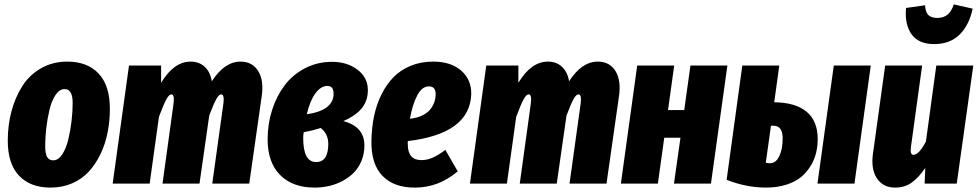

<svg xmlns="http://www.w3.org/2000/svg" viewBox="-20 -829 4415 867"><path d="M208 18.1Q117.2 18.1 66.2 -35.4Q15.1 -88.9 15.1 -193.8Q15.1 -264.2 32 -327.1Q48.8 -390.1 81.1 -440.7Q113.3 -491.2 165.8 -521Q218.3 -550.8 284.2 -550.8Q374.5 -550.8 425.3 -496.8Q476.1 -442.9 476.1 -337.9Q476.1 -281.7 465.8 -230.2Q455.6 -178.7 433.8 -133.3Q412.1 -87.9 381.1 -54.2Q350.1 -20.5 305.7 -1.2Q261.2 18.1 208 18.1ZM220.2 -105Q243.2 -105 261 -131.8Q278.8 -158.7 288.6 -200.2Q298.3 -241.7 303.2 -283.7Q308.1 -325.7 308.1 -363.8Q308.1 -426.8 272 -426.8Q248.5 -426.8 230.7 -400.1Q212.9 -373.5 203.1 -332Q193.4 -290.5 188.7 -248.8Q184.1 -207 184.1 -168.9Q184.1 -134.8 192.9 -119.9Q201.7 -105 220.2 -105Z M1065.9 -550.8Q1119.6 -550.8 1146 -508.1Q1172.4 -465.3 1161.6 -393.1L1105.5 0H938.5L988.8 -361.8Q994.1 -402.8 978.5 -402.8Q968.3 -402.8 956.3 -380.9Q944.3 -358.9 924.8 -307.1L880.9 0H713.9L763.7 -361.8Q769 -402.8 753.9 -402.8Q743.2 -402.8 730.7 -379.6Q718.3 -356.4 697.8 -301.8L655.8 0H488.8L562.5 -533.2H707.5V-455.1Q765.1 -550.8 840.8 -550.8Q879.4 -550.8 904.5 -527.3Q929.7 -503.9 936.5 -461.9Q993.7 -550.8 1065.9 -550.8Z M1479.5 -549.8Q1547.4 -549.8 1594.2 -514.4Q1641.1 -479 1641.1 -421.9Q1641.1 -375.5 1615 -341.8Q1588.9 -308.1 1530.3 -282.2Q1625.5 -257.3 1625.5 -171.9Q1625.5 -134.3 1612.3 -102.5Q1599.1 -70.8 1577.1 -48.8Q1555.2 -26.9 1526.1 -11.5Q1497.1 3.9 1465.3 11Q1433.6 18.1 1400.4 18.1Q1301.3 18.1 1244.9 -38.8Q1188.5 -95.7 1188.5 -200.2Q1188.5 -269 1208.5 -331.8Q1228.5 -394.5 1264.9 -443.1Q1301.3 -491.7 1357.2 -520.8Q1413.1 -549.8 1479.5 -549.8ZM1458.5 -440.9Q1428.7 -440.9 1404.1 -407.2Q1379.4 -373.5 1365.2 -313Q1486.3 -330.6 1486.3 -405.8Q1486.3 -440.9 1458.5 -440.9ZM1428.2 -251Q1389.6 -238.8 1351.6 -231.9Q1349.1 -219.7 1349.1 -206.1Q1349.1 -97.2 1407.2 -97.2Q1462.4 -97.2 1462.4 -179.2Q1462.4 -224.6 1428.2 -251Z M1936 -550.8Q2016.6 -550.8 2063 -509.8Q2109.4 -468.8 2107.9 -403.8Q2102.1 -225.1 1821.3 -191.9V-178.2Q1821.3 -106 1882.3 -106Q1908.7 -106 1933.6 -116.9Q1958.5 -127.9 1991.2 -151.9L2046.9 -55.2Q1960 18.1 1855 18.1Q1760.3 19 1707.8 -34.2Q1655.3 -87.4 1657.2 -192.9Q1658.2 -252 1669.2 -304.7Q1680.2 -357.4 1702.6 -402.6Q1725.1 -447.8 1757.3 -480.7Q1789.6 -513.7 1835.2 -532.2Q1880.9 -550.8 1936 -550.8ZM1831.1 -293Q1862.3 -295.9 1885.7 -307.1Q1909.2 -318.4 1922.1 -334.2Q1935.1 -350.1 1941.2 -367.7Q1947.3 -385.3 1947.3 -403.8Q1947.3 -439 1917 -439Q1885.3 -439 1863.8 -397.7Q1842.3 -356.4 1831.1 -293Z M2679.2 -550.8Q2732.9 -550.8 2759.3 -508.1Q2785.6 -465.3 2774.9 -393.1L2718.8 0H2551.8L2602.1 -361.8Q2607.4 -402.8 2591.8 -402.8Q2581.5 -402.8 2569.6 -380.9Q2557.6 -358.9 2538.1 -307.1L2494.1 0H2327.1L2377 -361.8Q2382.3 -402.8 2367.2 -402.8Q2356.4 -402.8 2344 -379.6Q2331.5 -356.4 2311 -301.8L2269 0H2102.1L2175.8 -533.2H2320.8V-455.1Q2378.4 -550.8 2454.1 -550.8Q2492.7 -550.8 2517.8 -527.3Q2543 -503.9 2549.8 -461.9Q2606.9 -550.8 2679.2 -550.8Z M3023.4 0 3052.7 -207H2979.5L2950.7 0H2783.7L2857.4 -533.2H3024.4L2996.6 -332H3069.8L3097.7 -533.2H3264.6L3190.4 0Z M3476.1 -367.2Q3572.3 -366.2 3622.3 -324.5Q3672.4 -282.7 3672.4 -201.2Q3672.4 -168.5 3665 -138.2Q3657.7 -107.9 3640.1 -79.1Q3622.6 -50.3 3596.7 -29.1Q3570.8 -7.8 3530.3 5.1Q3489.7 18.1 3439.5 18.1Q3350.1 18.1 3261.2 -17.1L3332 -533.2H3499ZM3745.1 -533.2H3912.1L3838.4 0H3671.4ZM3457 -91.8Q3483.4 -91.8 3498.8 -123.5Q3514.2 -155.3 3514.2 -204.1Q3514.2 -261.2 3473.1 -261.2H3461.4L3438 -94.2Q3447.8 -91.8 3457 -91.8Z M4198.2 -629.9Q4127.4 -629.9 4095.9 -674.8Q4064.5 -719.7 4071.3 -793L4157.2 -805.2Q4158.7 -774.4 4172.1 -761.2Q4185.5 -748 4212.4 -748Q4240.7 -748 4258.5 -762.7Q4276.4 -777.3 4287.1 -809.1L4372.1 -790Q4356.9 -716.3 4313.5 -673.1Q4270 -629.9 4198.2 -629.9ZM4022 18.1Q3966.8 18.1 3939.2 -24.7Q3911.6 -67.4 3922.4 -138.2L3977.1 -533.2H4144L4093.3 -164.1Q4088.9 -129.9 4105 -129.9Q4129.4 -129.9 4161.1 -189.9L4208 -533.2H4375L4300.3 0H4155.3L4158.2 -70.8Q4129.9 -28.8 4098.1 -5.4Q4066.4 18.1 4022 18.1Z"/></svg>

Font: Fira Sans Compressed ExtraBold
Style: Italic
Weight: 800
Width: 3
Italic angle: -8°
Designer: Carrois Corporate & Edenspiekermann AG
Foundry: Carrois Corporate GbR & Edenspiekermann AG
Version: Version 4.203;PS 004.203;hotconv 1.0.88;makeotf.lib2.5.64775